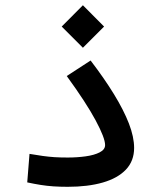

<svg xmlns="http://www.w3.org/2000/svg" viewBox="-20 -720 626 743"><path d="M242.2 2.9Q212.4 2.9 187 1.2Q161.6 -0.5 137.2 -4.4Q112.8 -8.3 85.4 -14.2L94.2 -124.5Q122.6 -119.6 145.5 -116.5Q168.5 -113.3 191.2 -111.8Q213.9 -110.4 242.2 -110.4Q278.3 -110.4 311.5 -115Q344.7 -119.6 365.7 -130.4Q386.7 -141.1 386.7 -158.7Q386.7 -186 349.9 -254.6Q313 -323.2 238.3 -425.8L330.6 -485.8Q383.3 -417 420.9 -355.7Q458.5 -294.4 478.8 -242.2Q499 -189.9 499 -147.5Q499 -97.2 467.3 -63.7Q435.5 -30.3 377.9 -13.7Q320.3 2.9 242.2 2.9ZM300.8 -535.2 218.8 -617.2 300.8 -699.7 382.8 -617.2Z"/></svg>

Font: Cascadia Code Medium
Style: Regular
Weight: 500
Monospace: yes
Designer: Aaron Bell
Foundry: Saja Typeworks
Version: Version 2407.024